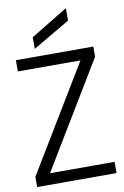

<svg xmlns="http://www.w3.org/2000/svg" viewBox="-100 -987 677 1045"><g transform="rotate(-10 238.0 -465.0)"><path d="M18 0V-56L370 -638H24V-700H452V-644L100 -62H457V0ZM136 -743V-807L338 -930H341V-863Z"/></g></svg>

Font: DM Sans 36pt Light
Style: Regular
Weight: 300
Designer: Colophon Foundry, Jonny Pinhorn
Foundry: Colophon Foundry
Version: Version 4.004;gftools[0.9.30]